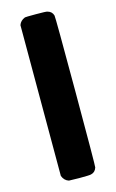

<svg xmlns="http://www.w3.org/2000/svg" viewBox="-110 -740 476 786"><g transform="rotate(-15 128.0 -347.0)"><path d="M54 -667Q60 -685 80 -693Q82 -694 127 -694Q170 -694 175 -692Q194 -687 199 -669Q201 -663 201 -347Q201 -31 199 -25Q193 -6 175 -2Q170 0 125 0L81 -1Q62 -7 54 -28Z"/></g></svg>

Font: KaTeX_SansSerif
Style: Bold
Weight: 700
Version: Version 1.1; ttfautohint (v1.3)